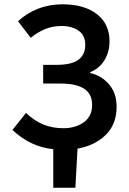

<svg xmlns="http://www.w3.org/2000/svg" viewBox="-20 -686 599 894"><path d="M228 188V9Q175 3 127.5 -19Q80 -41 38 -81L101 -160Q142 -122 183.5 -105.5Q225 -89 275 -89Q332 -89 370.5 -117Q409 -145 409 -197Q409 -249 371.5 -273Q334 -297 262 -297H181V-384H242Q314 -384 345.5 -408Q377 -432 377 -477Q377 -522 345.5 -543.5Q314 -565 267 -565Q225 -565 190 -550.5Q155 -536 123 -510L64 -587Q103 -624 156.5 -645Q210 -666 270 -666Q373 -666 431.5 -620Q490 -574 490 -494Q490 -445 467 -406.5Q444 -368 400 -350V-346Q453 -334 488 -293Q523 -252 523 -189Q523 -107 472 -57.5Q421 -8 341 6L331 188Z"/></svg>

Font: Source Sans Pro SemiBold
Style: Regular
Weight: 600
Designer: Paul D. Hunt
Foundry: Adobe Systems Incorporated
Version: Version 2.045;hotconv 1.0.109;makeotfexe 2.5.65596